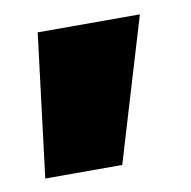

<svg xmlns="http://www.w3.org/2000/svg" viewBox="-45 -213 368 370"><g transform="rotate(-10 138.5 -28.0)"><path d="M16.1 111.9 50.6 -168H250.6L166.7 111.9Z"/></g></svg>

Font: TitilliumWeb ExtraLight
Style: Regular
Weight: 400
Designer: Mohamed Gaber, Accademia di Belle Arti di Urbino and others
Foundry: Kief Type Foundry, Accademia di Belle Arti di Urbino and others
Version: Version 3.000; ttfautohint (v1.8.2)